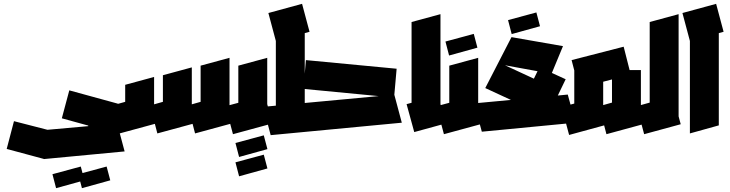

<svg xmlns="http://www.w3.org/2000/svg" viewBox="-20 -694 3815 1003"><path d="M209 137 208 136 15 84 53 -61 228 -16 441 -35V-38L303 -76L342 -222L590 -154H592V-153L598 -152L592 -128V-49L631 97ZM408 289 389 216 537 176 556 248ZM273 289 254 216 402 176 421 248Z M605 3 566 -143 634 -162V-251L785 -292V-149L831 -162V-301L982 -342V-149L1028 -162V-351L1179 -392V-90L1190 -49L999 3L986 -47L802 3L789 -47Z M1197 7 1158 -139 1225 -157V-351L1376 -392V-150L1403 -49ZM1229 126 1210 53 1358 13 1377 85ZM1229 227 1210 154 1358 114 1377 186Z M1394 12 1355 -136 1421 -142V-480L1382 -626L1558 -674L1597 -528L1572 -521V-309L1578 -380L2052 -335L2040 -199L2079 -53ZM1572 -229V-156L1958 -192Z M2144 -4 2104 -150 2130 -157V-579L2281 -620V-150L2308 -49Z M2299 7 2260 -139 2327 -157V-351L2478 -392V-150L2505 -49ZM2326 -404 2307 -477 2455 -517 2474 -445Z M2497 -6 2457 -154 2649 -172 2515 -234 2652 -500 2921 -453 2863 -313 2935 -280 2894 -195 2946 -200 2986 -53ZM2618 -353 2769 -283 2788 -322ZM2653 -516 2634 -589 2782 -629 2801 -557Z M2953 11 2914 -135 2980 -153V-326L2966 -380L3238 -450L3269 -328H3328V-86L3339 -45L3148 7L3136 -39ZM3131 -145 3177 -158V-279L3131 -267V-146Z M3345 7 3306 -139 3374 -158V-579L3525 -620V-86L3536 -45Z M3584 3V-480L3545 -626L3721 -674L3760 -528L3735 -521V-39Z"/></svg>

Font: Blaka
Style: Regular
Weight: 400
Designer: Mohamed Gaber
Foundry: Kief Type Foundry
Version: Version 1.003; ttfautohint (v1.8.4.7-5d5b)